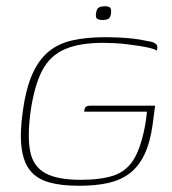

<svg xmlns="http://www.w3.org/2000/svg" viewBox="-20 -585 551 614"><path d="M230 9Q175 9 136.5 -2Q98 -13 76.5 -39.5Q55 -66 49 -112.5Q43 -159 53 -230Q63 -302 83.5 -348Q104 -394 135.5 -420Q167 -446 212 -456Q257 -466 315 -466Q338 -466 360.5 -465Q383 -464 405.5 -461.5Q428 -459 450 -454Q465 -452 472 -448.5Q479 -445 481.5 -441Q484 -437 483 -432L482 -423Q474 -428 459.5 -431.5Q445 -435 426 -438Q407 -441 386.5 -443.5Q366 -446 346.5 -447Q327 -448 311 -448Q234 -448 187 -427.5Q140 -407 115 -359.5Q90 -312 78 -230Q67 -149 76.5 -101Q86 -53 124.5 -31.5Q163 -10 238 -10Q302 -10 343 -23.5Q384 -37 407.5 -75Q431 -113 444 -184Q447 -200 448 -211.5Q449 -223 450 -228H249Q250 -236 252 -240Q254 -244 258 -245.5Q262 -247 270 -247H476L468 -186Q460 -128 441.5 -90Q423 -52 394.5 -30.5Q366 -9 326.5 0Q287 9 236 9Q235 9 233.5 9Q232 9 230 9ZM309 -521Q298 -521 291.5 -524.5Q285 -528 287 -542Q289 -558 297 -561.5Q305 -565 315 -565Q326 -565 331.5 -561Q337 -557 335 -542Q333 -528 326 -524.5Q319 -521 309 -521Z"/></svg>

Font: Genos Thin
Style: Italic
Weight: 100
Italic angle: -8°
Designer: Robert E. Leuschke
Foundry: Robert E. Leuschke
Version: Version 1.010